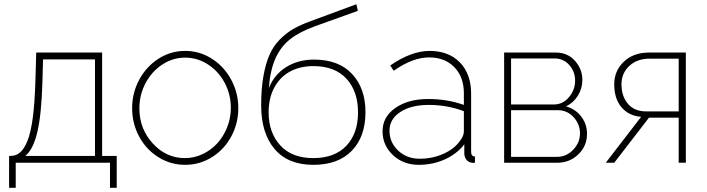

<svg xmlns="http://www.w3.org/2000/svg" viewBox="-20 -768 3337 906"><path d="M22.9 118.2V-32.2H29.8Q55.2 -32.2 74.2 -48.1Q93.3 -64 109.1 -102.3Q125 -140.6 134.5 -210.9Q144 -281.2 147 -383.8L150.9 -520H461.9V-32.2H530.8V118.2H499V0H54.2V118.2ZM99.1 -32.2H428.2V-487.8H183.1L180.2 -382.8Q175.8 -226.1 155.8 -143.3Q135.7 -60.5 99.1 -32.2Z M853.5 -527.8Q921.9 -527.8 979.7 -491Q1037.6 -454.1 1071 -391.8Q1104.5 -329.6 1104.5 -257.8Q1104.5 -186 1071.5 -124.5Q1038.6 -63 980.5 -26.6Q922.4 9.8 853.5 9.8Q784.7 9.8 726.8 -26.6Q668.9 -63 636.2 -124.5Q603.5 -186 603.5 -257.8Q603.5 -329.6 637 -391.8Q670.4 -454.1 728 -491Q785.6 -527.8 853.5 -527.8ZM852.5 -22Q896.5 -22 936.5 -41Q976.6 -60.1 1005.6 -92Q1034.7 -124 1052 -167.7Q1069.3 -211.4 1069.3 -258.8Q1069.3 -322.3 1040.3 -377Q1011.2 -431.6 961.4 -463.9Q911.6 -496.1 853.5 -496.1Q795.9 -496.1 746.1 -463.6Q696.3 -431.2 667 -376Q637.7 -320.8 637.7 -256.8Q637.7 -160.2 700.9 -91.1Q764.2 -22 852.5 -22Z M1458.5 9.8Q1338.4 9.8 1275.4 -65.2Q1212.4 -140.1 1212.4 -271Q1212.4 -348.6 1222.9 -408.2Q1233.4 -467.8 1251.5 -509Q1269.5 -550.3 1299.8 -581.1Q1330.1 -611.8 1364 -631.3Q1397.9 -650.9 1445.3 -668L1661.6 -748L1668.5 -716.8L1463.4 -643.1Q1391.6 -616.7 1348.4 -582.5Q1305.2 -548.3 1280 -492.7Q1254.9 -437 1248.5 -352.1Q1273.9 -416 1330.3 -451.4Q1386.7 -486.8 1462.4 -486.8Q1578.1 -486.8 1641.4 -418.9Q1704.6 -351.1 1704.6 -238.8Q1704.6 -123 1640.1 -56.6Q1575.7 9.8 1458.5 9.8ZM1458.5 -22Q1559.1 -22 1614.3 -80.1Q1669.4 -138.2 1669.4 -237.8Q1669.4 -337.4 1614.7 -396.7Q1560.1 -456.1 1458.5 -456.1Q1397.9 -456.1 1350.8 -431.6Q1303.7 -407.2 1275.6 -357.2Q1247.6 -307.1 1247.6 -237.8Q1247.6 -142.1 1302.5 -82Q1357.4 -22 1458.5 -22Z M1785.2 -148.9Q1785.2 -216.3 1845.5 -258.5Q1905.8 -300.8 2001 -300.8Q2090.8 -300.8 2168.9 -272.9V-328.1Q2168.9 -404.8 2124 -450.9Q2079.1 -497.1 2004.9 -497.1Q1927.2 -497.1 1837.9 -434.1L1821.3 -459Q1921.4 -527.8 2006.8 -527.8Q2097.2 -527.8 2150.1 -473.4Q2203.1 -418.9 2203.1 -326.2V-51.8Q2203.1 -29.8 2221.2 -29.8V0Q2207 1.5 2202.1 -1Q2188.5 -3.9 2180.2 -15.4Q2171.9 -26.9 2170.9 -42V-86.9Q2135.3 -41 2078.4 -15.6Q2021.5 9.8 1956.1 9.8Q1883.3 9.8 1834.2 -36.1Q1785.2 -82 1785.2 -148.9ZM2150.9 -104Q2168.9 -126.5 2168.9 -147.9V-243.2Q2091.8 -272.9 2002.9 -272.9Q1919.9 -272.9 1868.9 -239.5Q1817.9 -206.1 1817.9 -150.9Q1817.9 -96.2 1858.6 -57.6Q1899.4 -19 1960 -19Q2021 -19 2073 -42.5Q2125 -65.9 2150.9 -104Z M2358.9 0V-520H2603Q2658.7 -520 2693.4 -480.7Q2728 -441.4 2728 -391.1Q2728 -350.6 2707 -316.7Q2686 -282.7 2650.9 -266.1Q2695.8 -253.4 2722.9 -217.8Q2750 -182.1 2750 -136.2Q2750 -79.1 2709 -39.6Q2668 0 2608.9 0ZM2391.6 -274.9H2592.8Q2635.7 -274.9 2664.8 -309.3Q2693.8 -343.8 2693.8 -387.2Q2693.8 -430.2 2666.3 -461.2Q2638.7 -492.2 2596.7 -492.2H2391.6ZM2391.6 -27.8H2608.9Q2652.8 -27.8 2684.8 -61.5Q2716.8 -95.2 2716.8 -138.2Q2716.8 -182.6 2686.5 -215.3Q2656.2 -248 2612.8 -248H2391.6Z M2838.4 0 3005.4 -216.8Q2947.3 -221.2 2912.8 -261.7Q2878.4 -302.2 2878.4 -370.1Q2878.4 -433.6 2923.6 -476.8Q2968.8 -520 3042.5 -520H3216.3V0H3182.6V-212.9H3042.5L2878.4 0ZM3030.3 -242.2H3182.6V-491.2H3045.4Q2986.3 -491.2 2949.5 -456.8Q2912.6 -422.4 2912.6 -370.1Q2912.6 -314.5 2942.9 -278.3Q2973.1 -242.2 3030.3 -242.2Z"/></svg>

Font: Rawline ExtraLight
Style: Regular
Weight: 275
Designer: Matt McInerney, Pablo Impallari, Rodrigo Fuenzalida
Foundry: Matt McInerney, Pablo Impallari, Rodrigo Fuenzalida
Version: Version 4.020;PS 004.020;hotconv 1.0.88;makeotf.lib2.5.64775